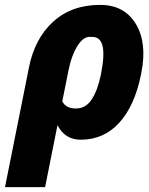

<svg xmlns="http://www.w3.org/2000/svg" viewBox="-59 -558 607 781"><path d="M351.1 -252.9 353 -263.2Q381.8 -412.1 313 -407.7Q282.2 -412.6 256.6 -372.1Q231 -331.5 218.3 -265.6L217.8 -265.1H218.3L194.3 -145.5Q209.5 -116.7 249.5 -116.7Q289.6 -116.7 313.7 -153.1Q337.9 -189.5 351.1 -252.9ZM269.5 10.3Q205.1 10.3 174.8 -48.8L124.5 203.1H-38.6L58.6 -282.7Q82 -401.4 157.2 -469.7Q232.4 -538.1 348.1 -538.1Q446.8 -538.1 493.4 -460.9Q540 -383.8 516.1 -263.2L514.2 -252.9Q488.3 -126.5 425.5 -58.1Q362.8 10.3 269.5 10.3Z"/></svg>

Font: Roboto-BlackItalic
Style: Italic
Weight: 900
Italic angle: -12°
Designer: Google
Version: Version 1.100141; 2013